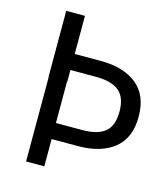

<svg xmlns="http://www.w3.org/2000/svg" viewBox="-108 -793 761 880"><g transform="rotate(15 273.0 -353.0)"><path d="M308.6 -453.1H186V-397.9H184.6V-201.2H308.6Q381.8 -201.2 417.2 -230.2Q452.6 -259.3 452.6 -326.7Q452.6 -394 417 -423.6Q381.3 -453.1 308.6 -453.1ZM96.2 -397.9 97.2 -396.5V-397.9ZM97.2 -397.9V-710H186V-529.3H308.6Q418.5 -529.3 481 -478.8Q543.5 -428.2 543.5 -326.7Q543.5 -225.6 480.7 -175.3Q418 -125 308.6 -125H184.6V4.4H98.1V-397.9Z"/></g></svg>

Font: Meera Inimai
Style: Regular
Weight: 400
Version: 2.0.0+20160526